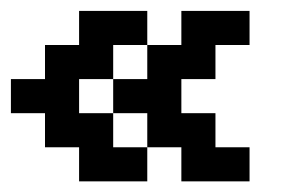

<svg xmlns="http://www.w3.org/2000/svg" viewBox="-20 -395 540 352"><path d="M0 -250H62.5V-312.5H125V-375H250V-312.5H312.5V-375H437.5V-312.5H375V-250H312.5V-187.5H375V-125H437.5V-62.5H312.5V-125H250V-62.5H125V-125H62.5V-187.5H0ZM125 -250V-187.5H187.5V-250ZM187.5 -312.5V-250H250V-312.5ZM187.5 -187.5V-125H250V-187.5Z"/></svg>

Font: NeoDunggeunmo Pro
Style: Regular
Weight: 400
Version: Version 1.020